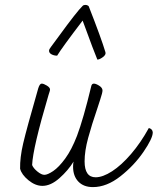

<svg xmlns="http://www.w3.org/2000/svg" viewBox="-20 -756 643 783"><path d="M603 -216Q603 -192 565 -136.5Q527 -81 471 -37Q415 7 359 7Q321 7 299.5 -15.5Q278 -38 278 -76Q278 -89 280 -97Q258 -61 222.5 -29.5Q187 2 153 2Q124 2 96 -21Q68 -44 62 -68Q61 -113 74.5 -171Q88 -229 136 -396Q142 -415 150 -415Q158 -415 171 -407Q184 -399 184 -391Q184 -387 181.5 -380Q179 -373 178 -369Q114 -153 111 -83Q116 -70 132.5 -56.5Q149 -43 161 -43Q174 -43 197 -58.5Q220 -74 246 -109.5Q272 -145 294 -202Q320 -271 352 -404Q354 -415 363 -415Q371 -415 384.5 -406.5Q398 -398 398 -387Q398 -378 389 -351Q380 -324 378 -317Q354 -247 339.5 -193.5Q325 -140 325 -98Q325 -33 370 -33Q399 -33 437 -57.5Q475 -82 514.5 -128Q554 -174 587 -234Q602 -230 603 -216ZM377 -513Q359 -557 330 -637L317 -672Q233 -562 213 -529Q200 -529 190 -534.5Q180 -540 180 -549Q180 -555 188 -565L219 -607Q294 -710 317 -732Q321 -736 328 -736Q333 -736 337 -734Q341 -732 342 -730Q393 -600 410 -543Q413 -533 399.5 -523Q386 -513 377 -513Z"/></svg>

Font: Charmonman
Style: Regular
Weight: 400
Designer: Ekaluck Peanpanawate
Foundry: Cadson Demak Co.,Ltd.
Version: Version 1.000; ttfautohint (v1.6)